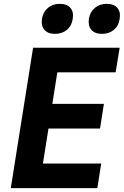

<svg xmlns="http://www.w3.org/2000/svg" viewBox="-20 -978 644 998"><path d="M36 0 152 -730H602L581 -602H278L252 -438H520L500 -310H232L203 -128H506L486 0ZM510 -802Q473 -802 455 -823Q437 -844 442 -880Q448 -916 473 -937Q498 -958 535 -958Q572 -958 590 -937Q608 -916 602 -880Q597 -844 572 -823Q547 -802 510 -802ZM266 -802Q229 -802 211 -823Q193 -844 198 -880Q204 -916 229 -937Q254 -958 291 -958Q328 -958 346 -937Q364 -916 358 -880Q353 -844 328 -823Q303 -802 266 -802Z"/></svg>

Font: JetBrains Mono ExtraBold
Style: Italic
Weight: 800
Italic angle: -9°
Monospace: yes
Designer: Philipp Nurullin, Konstantin Bulenkov
Foundry: JetBrains
Version: Version 2.305; ttfautohint (v1.8.4.7-5d5b)